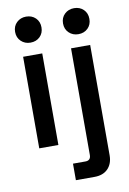

<svg xmlns="http://www.w3.org/2000/svg" viewBox="-98 -759 684 1018"><g transform="rotate(-10 244.5 -250.0)"><path d="M64 0V-493H167V0ZM45 -630Q45 -661 65.5 -680.5Q86 -700 116 -700Q147 -700 167 -680.5Q187 -661 187 -630Q187 -599 167 -579.5Q147 -560 116 -560Q86 -560 65.5 -579.5Q45 -599 45 -630ZM226 200V111H293Q322 111 322 81V-493H425V101Q425 146 399 173Q373 200 326 200ZM303 -630Q303 -661 323.5 -680.5Q344 -700 374 -700Q405 -700 425 -680.5Q445 -661 445 -630Q445 -599 425 -579.5Q405 -560 374 -560Q344 -560 323.5 -579.5Q303 -599 303 -630Z"/></g></svg>

Font: Space Grotesk Frontify Medium
Style: Regular
Weight: 500
Designer: Florian Karsten
Version: Version 2.000